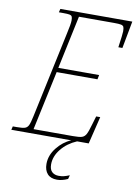

<svg xmlns="http://www.w3.org/2000/svg" viewBox="-119 -779 764 1075"><g transform="rotate(10 263.0 -241.5)"><path d="M-13 -20H9Q42 -20 55.5 -24.5Q69 -29 76 -43.5Q83 -58 91 -96L195 -584Q208 -641 208 -661Q208 -677 204.5 -683.5Q201 -690 190.5 -692Q180 -694 154 -694H130L135 -714H544L515 -559H492Q503 -636 503 -651Q503 -669 499.5 -676.5Q496 -684 484.5 -686.5Q473 -689 445 -689H245L181 -387H413L408 -362H176L104 -25H327Q363 -25 378 -29.5Q393 -34 402 -50Q411 -66 423 -109L437 -156H460L422 0H-18ZM209 154Q209 105 243 62Q277 19 323 0H356Q302 23 268.5 64.5Q235 106 235 152Q235 181 249.5 194.5Q264 208 288 208Q304 208 316.5 205Q329 202 349 194L343 216Q311 231 282 231Q246 231 227.5 210.5Q209 190 209 154Z"/></g></svg>

Font: Noto Serif NarrowThin
Style: Italic
Weight: 250
Width: 4
Italic angle: -12°
Designer: Monotype Design Team
Foundry: Monotype Imaging Inc.
Version: Version 1.001